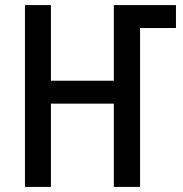

<svg xmlns="http://www.w3.org/2000/svg" viewBox="-20 -734 720 754"><path d="M78 0V-714H180V-417H427V-714H671V-624H530V0H427V-327H180V0Z"/></svg>

Font: Noto Sans Condensed Medium
Style: Regular
Weight: 500
Width: 3
Designer: Monotype Design Team
Foundry: Monotype Imaging Inc.
Version: Version 2.013; ttfautohint (v1.8.4.7-5d5b)